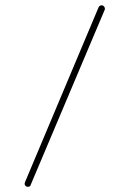

<svg xmlns="http://www.w3.org/2000/svg" viewBox="-20 -718 462 738"><path d="M82 -1Q71.3 -6.3 76.2 -18.1L358.9 -689.9Q360.4 -694.3 365.5 -696.5Q370.6 -698.7 375 -696.8Q379.4 -695.3 381.8 -690.4Q384.3 -685.5 382.8 -681.2L98.1 -7.8Q96.7 0 86.9 0Q83 0 82 -1Z"/></svg>

Font: Quicksand
Style: Light
Weight: 300
Designer: Andrew Paglinawan
Foundry: Andrew Paglinawan
Version: 1.002